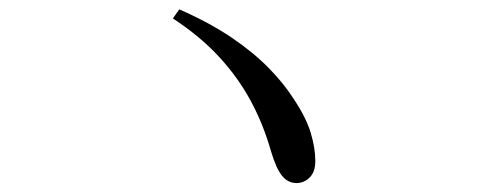

<svg xmlns="http://www.w3.org/2000/svg" viewBox="-20 -568 1040 419"><path d="M371.3 -547.6Q439 -517.7 486.3 -485.4Q533.6 -453.1 566.1 -419.9Q598.7 -386.8 620.1 -353.4Q647.2 -313.2 657.7 -279.4Q668.1 -245.5 668.1 -216.4Q668.1 -193.1 655.9 -180.8Q643.6 -168.5 627 -168.5Q608.3 -168.5 595.4 -184.5Q582.6 -200.4 571.6 -237.4Q554.8 -296.5 527.4 -347.4Q500.1 -398.2 458.7 -443.3Q417.3 -488.4 357.3 -527.8Z"/></svg>

Font: Noto Serif JP
Style: Regular
Weight: 200
Designer: Ryoko NISHIZUKA 西塚涼子 (kana & ideographs); Frank Grießhammer (Latin, Greek & Cyrillic); Wenlong ZHANG 张文龙 (bopomofo); San
Foundry: Adobe
Version: Version 2.001;hotconv 1.1.0;makeotfexe 2.6.0